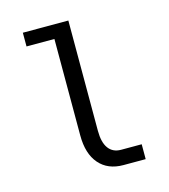

<svg xmlns="http://www.w3.org/2000/svg" viewBox="-98 -713 696 792"><g transform="rotate(-15 250.0 -317.5)"><path d="M266.6 -164.1Q266.6 -114.3 285.2 -88.9Q303.7 -63.5 338.9 -63.5H426.8V0H332Q265.6 0 228.5 -43Q191.4 -85.9 191.4 -164.1V-576.2H72.3V-634.8H266.6Z"/></g></svg>

Font: BabelStone Coelbren y Beirdd
Style: Regular
Weight: 400
Designer: Andrew West
Foundry: BabelStone
Version: Version 1.00;September 27, 2022